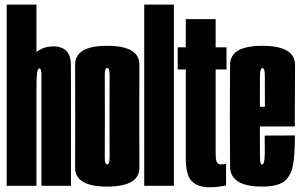

<svg xmlns="http://www.w3.org/2000/svg" viewBox="-20 -805 1308 832"><path d="M9 0H138V-785H9ZM159.5 0H287.5V-346Q287.5 -444.5 287.2 -524.2Q287 -604 210 -604Q151.5 -604 113.2 -554.2Q75 -504.5 75 -420L138 -413.5Q138 -459.5 140.2 -484Q142.5 -508.5 150.5 -508.5Q159.5 -508.5 159.5 -480Q159.5 -451.5 159.5 -346.5Z M444 3.5Q584.5 3.5 584 -78.8Q583.5 -161 583.5 -301Q583.5 -442 584 -524.2Q584.5 -606.5 444 -606.5Q305 -606.5 305.5 -524.2Q306 -442 306 -301Q306 -161 305.5 -78.8Q305 3.5 444 3.5ZM444 -92.5Q433.5 -92.5 434 -124Q434.5 -155.5 434.5 -301Q434.5 -447.5 434 -479Q433.5 -510.5 444 -510.5Q455.5 -510.5 455 -479Q454.5 -447.5 454.5 -301Q454.5 -155.5 455 -124Q455.5 -92.5 444 -92.5Z M605 0H733.5V-785H605Z M887.5 6.5Q924.5 6.5 959.5 -1.5V-96.5Q951.5 -92.5 937 -92.5Q926 -92.5 920.2 -101.5Q914.5 -110.5 914.5 -144V-504H961.5V-600H914.5V-722H785V-600H750V-504H785V-121Q785 -45 811.8 -19.2Q838.5 6.5 887.5 6.5Z M1115.5 3.5V-92Q1106 -92 1106.5 -129Q1106 -165.5 1106 -302.5Q1106 -443 1106.5 -476Q1107 -510 1116.5 -510Q1128 -510 1127.5 -477Q1127.5 -445.5 1128 -342.5H1095V-257H1257.5Q1257.5 -279.5 1257.5 -302.5Q1257.5 -441.5 1258.5 -524.5Q1257.5 -606.5 1116.5 -606.5Q977 -606.5 977 -524Q976 -441 976 -303.5Q976 -175 977 -85.5Q976 3.5 1115.5 3.5ZM1115.5 -92V3.5Q1179.5 3.5 1209.5 -17.5Q1238.5 -38.5 1248.5 -84.5Q1258 -128.5 1258 -218L1127 -217.5Q1127 -176.5 1127.5 -144Q1127 -112.5 1123.5 -102Q1121 -92 1115.5 -92Z"/></svg>

Font: Anybody UltraCondensed
Style: Bold
Weight: 700
Width: 1
Version: Version 1.113;gftools[0.9.25]